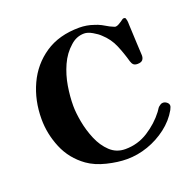

<svg xmlns="http://www.w3.org/2000/svg" viewBox="-103 -646 745 749"><g transform="rotate(-20 270.0 -271.0)"><path d="M531 -137Q531 -133 529 -129Q527 -125 525 -120Q504 -83 468 -55.5Q432 -28 389 -13Q346 2 302 2Q264 2 219 -9Q174 -20 143 -42Q90 -80 65.5 -138.5Q41 -197 41 -259Q41 -336 71 -401Q101 -466 159 -505Q217 -544 301 -544Q316 -544 331 -541.5Q346 -539 360 -534Q374 -530 387.5 -523Q401 -516 414 -508Q417 -507 425 -503Q433 -499 436 -499Q442 -499 448.5 -502.5Q455 -506 461 -510Q466 -513 469.5 -516Q473 -519 476 -519Q483 -519 484.5 -515Q486 -511 487 -505Q488 -498 488 -487Q488 -476 489 -466Q490 -441 491.5 -410.5Q493 -380 494 -362Q495 -349 489 -341Q483 -333 467 -333Q456 -333 450.5 -338Q445 -343 442 -353Q432 -389 417.5 -423.5Q403 -458 374 -484Q364 -494 345 -505Q326 -516 311 -516Q279 -516 254 -493Q224 -467 206.5 -428Q189 -389 182 -346.5Q175 -304 175 -265Q175 -237 182 -198.5Q189 -160 204.5 -123Q220 -86 246 -61.5Q272 -37 309 -37Q361 -37 404 -64.5Q447 -92 476 -130Q480 -135 482.5 -139.5Q485 -144 489 -148Q494 -152 498 -154.5Q502 -157 508 -157Q516 -157 523.5 -151Q531 -145 531 -137Z"/></g></svg>

Font: l_WÎãfOS
Style: ^8Ä
Weight: 700
Designer: LiuPeng
Version: Version 1.3